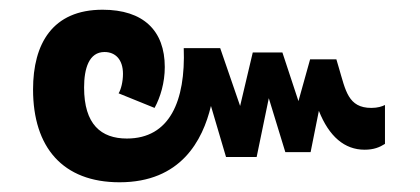

<svg xmlns="http://www.w3.org/2000/svg" viewBox="-20 -445 864 395"><path d="M226 -70C352 -70 397 -156 414 -227L445 -122H508L533 -243L567 -132H619L636 -217C657 -164 689 -137 730 -137C749 -137 761 -142 772 -149V-229C766 -226 757 -223 744 -223C696 -223 691 -259 677 -306L672 -323H618L594 -237L561 -337H500L474 -227L433 -346H358C362 -237 329 -160 241 -160C188 -160 153 -189 153 -265C153 -304 163 -338 195 -338C217 -338 233 -323 233 -293C233 -277 229 -261 224 -253L298 -223C310 -245 319 -275 319 -307C319 -382 275 -425 191 -425C88 -425 48 -355 48 -261C48 -142 109 -70 226 -70Z"/></svg>

Font: Noto Sans Thai UI SemCond SemBd
Style: Regular
Weight: 600
Width: 4
Designer: Monotype Design Team
Foundry: Monotype Imaging Inc.
Version: Version 2.000